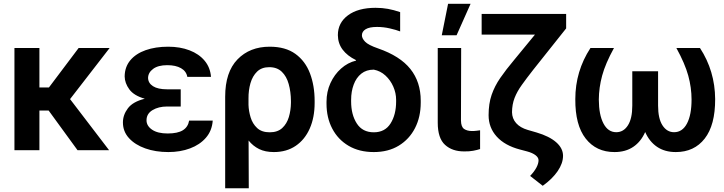

<svg xmlns="http://www.w3.org/2000/svg" viewBox="-20 -802 3866 1025"><path d="M394 0 239.7 -211.9H190.4V0H57.1V-545.9H190.4V-335H241.2L399.9 -545.9H565.4L354 -272.9L562.5 0Z M872.1 -325.2H944.8V-233.4H872.1Q826.2 -233.4 794.2 -214.1Q762.2 -194.8 762.2 -159.7Q762.2 -129.9 792 -109.6Q821.8 -89.4 875 -89.4Q928.7 -89.4 956.3 -106.7Q983.9 -124 989.7 -158.2H1115.7Q1111.8 -104 1079.3 -66.7Q1046.9 -29.3 994.6 -9.8Q942.4 9.8 878.9 9.8Q810.1 9.8 755.4 -9.8Q700.7 -29.3 668.5 -64.7Q636.2 -100.1 636.2 -148.4Q636.2 -188.5 662.8 -223.9Q689.5 -259.3 752.9 -274.9Q694.8 -291.5 670.4 -325Q646 -358.4 645.5 -394Q646 -444.3 675.5 -480Q705.1 -515.6 757.6 -534.2Q810.1 -552.7 877.9 -552.7Q941.4 -552.7 991.7 -533.4Q1042 -514.2 1072.3 -478Q1102.5 -441.9 1106.4 -391.6H980Q974.6 -421.9 946.3 -438Q918 -454.1 873 -454.1Q824.2 -454.1 797.6 -434.3Q771 -414.6 770.5 -386.2Q771 -358.4 796.9 -341.8Q822.8 -325.2 872.1 -325.2Z M1182.1 203.1V-285.6Q1182.1 -417 1247.8 -484.9Q1313.5 -552.7 1419.9 -552.7Q1503.9 -552.7 1556.9 -514.4Q1609.9 -476.1 1634.8 -410.4Q1659.7 -344.7 1659.7 -262.7V-252.9Q1659.7 -174.8 1633.5 -115.7Q1607.4 -56.6 1558.6 -23.4Q1509.8 9.8 1441.9 9.8Q1396 9.8 1363.3 -6.3Q1330.6 -22.5 1307.1 -51.8L1308.1 203.1ZM1306.6 -276.4V-242.2Q1307.6 -209.5 1317.9 -175.5Q1328.1 -141.6 1352.5 -118.7Q1377 -95.7 1419.9 -95.7Q1461.9 -95.7 1486.6 -118.4Q1511.2 -141.1 1522 -177Q1532.7 -212.9 1533.2 -252.9V-262.7Q1532.7 -312.5 1521.2 -353.5Q1509.8 -394.5 1484.4 -418.9Q1459 -443.4 1417.5 -443.4Q1377 -443.4 1352.5 -419.7Q1328.1 -396 1317.1 -357.9Q1306.2 -319.8 1306.6 -276.4Z M1783.7 -614.3Q1783.7 -680.2 1837.6 -720.2Q1891.6 -760.3 1984.9 -760.3Q2020.5 -760.3 2051.3 -754.6Q2082 -749 2116.2 -737.3V-634.3Q2094.7 -642.6 2061 -650.4Q2027.3 -658.2 1992.7 -658.2Q1952.1 -658.2 1932.1 -646Q1912.1 -633.8 1912.1 -613.3Q1912.1 -597.2 1929.2 -579.3Q1946.3 -561.5 1998.5 -543.5Q2115.7 -502.9 2170.9 -433.6Q2226.1 -364.3 2226.1 -264.2V-254.4Q2226.1 -177.7 2195.6 -118.2Q2165 -58.6 2108.9 -24.4Q2052.7 9.8 1975.6 9.8Q1897.5 9.8 1840.8 -23.7Q1784.2 -57.1 1753.7 -115.5Q1723.1 -173.8 1723.1 -249V-258.8Q1723.1 -312.5 1744.1 -358.4Q1765.1 -404.3 1800.8 -436Q1836.4 -467.8 1880.9 -478.5L1879.9 -481.4Q1834 -503.9 1809.1 -537.1Q1784.2 -570.3 1783.7 -614.3ZM1854.5 -269V-260.3Q1854.5 -189.9 1884.8 -142.8Q1915 -95.7 1975.6 -95.7Q2035.2 -95.7 2064.9 -142.8Q2094.7 -189.9 2094.7 -260.3V-269Q2094.7 -305.2 2079.6 -339.6Q2064.5 -374 2037.8 -398.7Q2011.2 -423.3 1975.6 -430.2Q1935.5 -430.2 1908.7 -408.7Q1881.8 -387.2 1868.2 -350.3Q1854.5 -313.5 1854.5 -269Z M2316.9 -545.9H2441.9L2440.9 -158.7Q2441.4 -124.5 2457.8 -113.5Q2474.1 -102.5 2500 -102.5Q2513.2 -102.5 2524.4 -104Q2535.6 -105.5 2543 -106.4V-6.3Q2526.9 -1 2505.6 2.9Q2484.4 6.8 2459 6.3Q2395 6.8 2356 -28.6Q2316.9 -64 2316.9 -147ZM2338.4 -613.8 2372.1 -781.7H2492.2L2417.5 -613.8Z M2551.3 -727.5H3002.4V-650.4L2825.7 -428.2Q2790.5 -383.3 2765.4 -348.1Q2740.2 -313 2727.1 -279.1Q2713.9 -245.1 2713.4 -203.1Q2713.9 -168.9 2735.6 -144.5Q2757.3 -120.1 2797.4 -108.4L2844.7 -94.7Q2912.6 -74.7 2949.2 -42.5Q2985.8 -10.3 2985.8 29.8Q2985.8 69.3 2957.5 111.1Q2929.2 152.8 2877.4 189.9L2810.1 137.2Q2832.5 113.8 2843.8 92.3Q2855 70.8 2855 54.2Q2855.5 39.6 2839.4 26.9Q2823.2 14.2 2793.9 6.3L2755.4 -3.9Q2675.3 -24.9 2631.8 -72.8Q2588.4 -120.6 2588.4 -187Q2588.4 -248.5 2604.5 -295.4Q2620.6 -342.3 2650.9 -386.2Q2681.2 -430.2 2725.1 -482.4L2835.9 -617.2H2551.3Z M3132.3 -545.9H3257.8Q3211.9 -462.4 3194.6 -398.2Q3177.2 -334 3176.8 -270.5Q3177.2 -189 3201.7 -142.6Q3226.1 -96.2 3270 -96.2Q3308.6 -96.2 3332 -132.6Q3355.5 -168.9 3355.5 -238.3V-421.4H3493.2V-238.3Q3493.2 -168.9 3516.8 -132.6Q3540.5 -96.2 3578.6 -96.2Q3623 -96.2 3647.5 -142.6Q3671.9 -189 3671.9 -270.5Q3671.9 -334 3654.3 -398.2Q3636.7 -462.4 3590.8 -545.9H3716.8Q3796.9 -423.3 3797.9 -272.9Q3798.3 -134.3 3742.2 -62.3Q3686 9.8 3587.9 9.8Q3528.8 9.8 3487.8 -18.1Q3446.8 -45.9 3424.3 -97.2Q3401.9 -45.9 3360.8 -18.1Q3319.8 9.8 3260.3 9.8Q3163.1 9.8 3106.7 -62.3Q3050.3 -134.3 3051.3 -272.9Q3051.3 -421.9 3132.3 -545.9Z"/></svg>

Font: Inter Tight SemiBold
Style: Regular
Weight: 600
Designer: Rasmus Andersson
Foundry: rsms
Version: Version 3.004; ttfautohint (v1.8.4.7-5d5b)